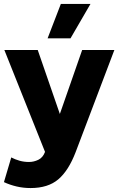

<svg xmlns="http://www.w3.org/2000/svg" viewBox="-21 -753 600 972"><path d="M134 199Q97 199 63 191Q29 183 -1 169L36 44Q55 54 77.5 60.5Q100 67 126 67Q150 67 173 56Q196 45 207 16L1 -500H170L282 -176L395 -500H558L362 17Q326 111 274 155Q222 199 134 199ZM287 -733H437L336 -559H220Z"/></svg>

Font: Prodigy Sans
Style: Bold
Weight: 700
Designer: Wei Huang
Foundry: Wei Huang
Version: Version 1.003; ttfautohint (v1.8.3)